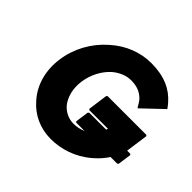

<svg xmlns="http://www.w3.org/2000/svg" viewBox="-198 -1081 1336 1336"><g transform="rotate(45 470.5 -412.5)"><path d="M842 -184H907L915 -191L929 -290L923 -297H892L915 -462L909 -469H528L520 -462L500 -317L506 -310H689C689 -308 687 -301 686 -297H519L511 -290L497 -191L503 -184H586C558 -172 526 -165 496 -165C447 -165 405 -186 374 -220C336 -266 317 -335 328 -412C339 -491 378 -562 430 -609C470 -642 517 -663 566 -663C620 -663 665 -648 701 -608C710 -596 720 -581 729 -564L735 -557L743 -564L885 -699C878 -709 871 -719 863 -728L857 -735C797 -805 709 -847 581 -847C471 -847 370 -805 289 -734L288 -733L280 -726C191 -648 128 -536 111 -412C94 -290 126 -180 193 -102L194 -101L200 -94C262 -22 352 22 459 22C560 22 668 -12 756 -88L758 -89L765 -96C794 -121 819 -150 842 -184Z"/></g></svg>

Font: Hussar Woodtype
Style: BlkObl
Weight: 900
Foundry: Cannot Into Space Fonts
Version: Version 1.07